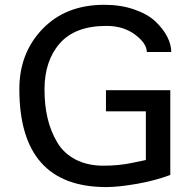

<svg xmlns="http://www.w3.org/2000/svg" viewBox="-20 -756 801 790"><path d="M684.6 -542C684.6 -562.8 678.9 -584.1 667.5 -606C656.1 -627.8 639.8 -648.6 618.7 -668.5C597.5 -688.3 568.5 -704.6 531.7 -717.3C495 -730 454.1 -736.3 409.2 -736.3C303.7 -736.3 219.1 -703.3 155.3 -637.2C91.5 -571.1 59.6 -488.6 59.6 -389.6C59.6 -120.8 178.7 13.7 417 13.7C450.8 13.7 492.8 9.3 543 0.5C593.1 -8.3 639 -20.5 680.7 -36.1V-384.8H416V-297.9H580.1V-97.7L524.4 -85.9C487.3 -78.1 447.9 -74.2 406.2 -74.2C362 -74.2 323.6 -82.7 291 -99.6C258.5 -116.5 233.2 -140.1 215.3 -170.4C197.4 -200.7 184.2 -233.7 175.8 -269.5C167.3 -305.3 163.1 -344.7 163.1 -387.7C163.1 -466.5 184.1 -529.8 226.1 -577.6C268.1 -625.5 332 -649.4 418 -649.4C464.8 -649.4 504.2 -637.4 536.1 -613.3C568 -589.2 584 -565.4 584 -542Z"/></svg>

Font: FreeUniversal
Style: Regular
Weight: 400
Version: Version 1.001